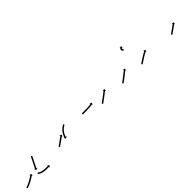

<svg xmlns="http://www.w3.org/2000/svg" viewBox="255 -1505 2583 2583"><g transform="rotate(-45 1546.5 -213.0)"><path d="M14 -5Q17 -6 19 -7Q19 -7 19 -7Q19 -7 19 -7Q19 -7 19 -7Q19 -7 19 -7Q23 -8 27 -10Q27 -10 27 -10Q27 -10 27 -10Q27 -10 27 -10Q27 -10 27 -10Q32 -11 38 -13Q38 -13 38 -13Q38 -13 38 -13Q38 -13 38 -13Q38 -13 38 -13Q44 -16 50 -18Q50 -18 50 -18Q50 -18 50 -18Q50 -18 50 -18Q50 -18 50 -18Q56 -21 63 -24Q63 -24 63 -24Q63 -24 63 -24Q63 -24 63 -24Q63 -24 63 -24Q70 -27 77 -31Q77 -31 77 -31Q77 -31 77 -31Q77 -31 77 -31Q77 -31 77 -31Q85 -34 92 -38Q92 -38 92 -38Q92 -38 92 -38Q92 -38 92 -38Q92 -38 92 -38Q99 -42 106 -46Q106 -46 106 -46Q106 -46 106 -46Q106 -46 106 -46Q106 -46 106 -46Q113 -50 120 -53Q120 -53 120 -53Q120 -53 120 -53Q120 -53 120 -53Q120 -53 120 -53Q126 -57 132 -61Q132 -61 132 -61Q132 -61 132 -61Q132 -61 132 -61Q132 -61 132 -61Q138 -65 144 -68Q144 -68 144 -68Q144 -68 144 -68Q144 -68 144 -68Q144 -68 144 -68Q149 -71 153 -74Q157 -77 160 -79Q163 -81 165 -82Q165 -83 166 -83L159 -94L191 -88L185 -56L178 -67Q177 -66 176 -65Q174 -64 171 -62Q168 -60 164 -57Q159 -54 154 -51Q154 -51 154 -51Q154 -51 154 -51Q154 -51 154 -51Q154 -51 154 -51Q149 -48 143 -44Q143 -44 143 -44Q143 -44 143 -44Q143 -44 143 -44Q143 -44 143 -44Q137 -40 130 -36Q130 -36 130 -36Q130 -36 130 -36Q130 -36 130 -36Q130 -36 130 -36Q123 -32 116 -28Q116 -28 116 -28Q116 -28 116 -28Q116 -28 116 -28Q116 -28 116 -28Q109 -24 101 -20Q101 -20 101 -20Q101 -20 101 -20Q101 -20 101 -20Q101 -20 101 -20Q94 -16 86 -13Q86 -13 86 -13Q86 -13 86 -13Q86 -13 86 -13Q86 -13 86 -13Q79 -9 72 -6Q72 -6 72 -6Q72 -6 71 -6Q71 -6 71 -6Q71 -6 71 -6Q64 -3 58 0Q58 0 58 0Q58 0 58 0Q58 0 58 0Q58 0 58 0Q51 3 45 5Q45 5 45 5Q45 5 45 5Q45 5 45 5Q45 5 45 5Q39 7 34 9Q34 9 34 9Q34 9 34 9Q34 9 34 9Q34 9 34 9Q30 11 26 12Q26 12 26 12Q26 12 26 12Q26 12 26 12Q26 12 26 12Q23 13 20 14Q19 14 18 15L12 -4Q13 -5 14 -5ZM371 -250Q370 -248 368 -245Q366 -241 364 -237Q362 -232 359 -227Q356 -221 353 -215Q350 -209 347 -202Q343 -195 339 -187Q336 -180 332 -173Q328 -165 325 -158Q321 -151 318 -143Q314 -137 311 -130Q308 -124 305 -118Q303 -113 300 -108Q298 -104 296 -100Q295 -97 294 -95Q294 -95 293.5 -94.5Q293 -94 293 -93L305 -87L274 -77L263 -108L275 -102Q275 -103 276 -104Q277 -106 278 -109Q280 -112 282 -117Q285 -121 287 -127Q290 -133 293 -139Q296 -145 300 -152Q303 -159 307 -167Q311 -174 314 -181Q318 -189 322 -196Q325 -204 329 -211Q332 -217 335 -224Q338 -230 341 -236Q344 -241 346 -246Q349 -250 350 -254Q352 -257 353 -259Q353 -260 354 -261L372 -252Q371 -251 371 -250ZM266 -39Q266 -39 266 -39Q266 -39 266 -39Q266 -39 266 -39Q266 -39 266 -39Q267 -37 269 -36Q269 -36 269 -36Q269 -36 269 -36Q269 -36 269 -36Q269 -36 269 -36Q272 -34 275 -31Q275 -31 275 -31Q275 -31 275 -31Q275 -31 275 -31Q275 -31 275 -31Q279 -29 284 -26Q284 -26 284 -26Q284 -26 284 -26Q284 -26 283.5 -26Q283 -26 283 -26Q289 -24 295 -21Q295 -21 295 -21Q295 -21 295 -21Q295 -21 294.5 -21Q294 -21 294 -21Q301 -19 308 -17Q308 -17 308 -17Q308 -17 308 -17Q308 -17 308 -17Q308 -17 308 -17Q315 -15 322 -13Q322 -13 322 -13Q322 -13 322 -13Q322 -13 322 -13Q322 -13 322 -13Q330 -11 338 -10Q338 -10 338 -10Q338 -10 338 -10Q338 -10 338 -10Q338 -10 338 -10Q346 -9 354 -8Q354 -8 354 -8Q354 -8 354 -8Q354 -8 354 -8Q354 -8 354 -8Q361 -7 369 -7Q369 -7 369 -7Q369 -7 369 -7Q369 -7 369 -7Q369 -7 369 -7Q377 -6 384 -6Q384 -6 384 -6Q384 -6 384 -6Q384 -6 384 -6Q384 -6 384 -6Q390 -6 397 -6Q397 -6 397 -6Q397 -6 397 -6Q397 -6 397 -6Q397 -6 397 -6Q403 -6 408 -6Q408 -6 408 -6Q408 -6 408 -6Q408 -6 408 -6Q408 -6 408 -6Q413 -6 416 -6Q420 -6 422 -6Q423 -6 424 -6V-19L447 3L425 27V14Q424 14 423 14Q420 14 417 14Q413 14 408 14Q408 14 408 14Q408 14 408 14Q408 14 408 14Q408 14 408 14Q403 14 397 14Q397 14 397 14Q397 14 397 14Q397 14 397 14Q397 14 397 14Q390 14 383 14Q383 14 383 14Q383 14 383 14Q383 14 383 14Q383 14 383 14Q376 14 368 13Q368 13 368 13Q368 13 368 13Q368 13 368 13Q368 13 368 13Q360 13 352 12Q352 12 352 12Q352 12 352 12Q352 12 352 12Q352 12 352 12Q343 11 335 10Q335 10 335 10Q335 10 335 10Q335 10 335 10Q335 10 335 10Q326 8 318 7Q318 7 318 7Q318 7 318 7Q318 7 318 7Q318 7 318 7Q310 5 302 3Q302 3 302 3Q302 3 302 3Q302 3 302 3Q302 3 302 3Q294 0 287 -2Q287 -2 287 -2Q287 -2 287 -2Q287 -2 287 -2.5Q287 -3 287 -3Q280 -5 274 -8Q274 -8 274 -8Q274 -8 274 -8Q274 -8 274 -8Q274 -8 274 -8Q269 -12 264 -15Q264 -15 264 -15Q264 -15 264 -15Q264 -15 264 -15Q264 -15 264 -15Q259 -18 256 -21Q256 -21 256 -21Q256 -21 256 -21Q256 -21 256 -21Q256 -21 256 -21Q253 -23 252 -25Q252 -25 252 -25Q252 -25 252 -25Q252 -25 252 -25Q252 -25 252 -25Q251 -26 250 -27L265 -40Q265 -39 266 -39Z M709 -88Q711 -89 713 -90Q716 -92 719 -95Q723 -97 727 -100Q731 -103 736 -106Q741 -110 746 -113Q751 -117 757 -121Q762 -125 768 -129Q773 -133 779 -137Q784 -141 789 -144Q794 -148 799 -152Q804 -155 808 -158Q812 -161 816 -163Q819 -166 822 -168Q824 -169 825 -170Q826 -171 827 -171L819 -182L851 -177L846 -144L838 -155Q838 -155 837 -154Q836 -153 835 -152.5Q834 -152 833 -151Q831 -149 828 -147Q824 -145 820 -142Q816 -139 811 -135Q806 -132 801 -128Q796 -124 790 -120Q785 -116 779 -113Q774 -109 768 -105Q763 -101 757 -97Q752 -93 747 -90Q743 -87 738 -84Q734 -81 731 -78Q727 -76 725 -74Q723 -73 721 -71Q720 -71 720 -70L708 -87Q709 -87 709 -88ZM973 -238Q973 -238 973 -238Q973 -238 973 -238Q973 -238 973 -238Q973 -238 973 -238Q971 -237 968 -235Q968 -235 968 -235Q968 -235 968 -235Q968 -235 968 -235.5Q968 -236 968 -236Q965 -234 961 -231Q961 -231 961 -231.5Q961 -232 961 -232Q961 -232 961 -232Q961 -232 961 -232Q957 -229 952 -226Q952 -226 952 -226Q952 -226 952 -226Q952 -226 952 -226Q952 -226 952 -226Q947 -222 942 -218Q942 -218 942 -218Q942 -218 942 -219Q942 -219 942 -219Q942 -219 942 -219Q936 -214 931 -209Q931 -209 931 -209Q931 -209 931 -210Q931 -210 931 -210Q931 -210 931 -210Q925 -204 920 -199Q920 -199 920 -199Q920 -199 920 -199Q920 -199 920 -199Q920 -199 920 -199Q915 -193 910 -187Q910 -187 910 -187Q910 -187 910 -187Q910 -187 910 -187.5Q910 -188 910 -188Q905 -181 900 -175Q900 -175 900 -175Q900 -175 900 -175Q900 -175 900 -175Q900 -175 900 -175Q896 -169 892 -162Q892 -162 892 -162Q892 -162 892 -162Q892 -163 892 -163Q892 -163 892 -163Q888 -156 885 -150Q885 -150 885 -150Q885 -150 885 -150Q885 -150 885 -150Q885 -150 885 -150Q882 -144 880 -139Q880 -139 880 -139Q880 -139 880 -139Q880 -139 880 -139Q880 -139 880 -139Q878 -134 876 -129Q876 -129 876 -129Q876 -129 876 -129Q876 -129 876 -129Q876 -129 876 -129Q875 -125 874 -121Q874 -121 874 -121Q874 -121 874 -121Q874 -121 874 -121Q874 -121 874 -121Q873 -118 872 -116Q872 -116 872 -116Q872 -116 872 -116Q872 -116 872 -116Q872 -116 872 -116Q872 -115 872 -114L885 -111L857 -94L840 -122L853 -119Q853 -120 853 -121Q853 -121 853 -121Q853 -121 853 -121Q853 -121 853 -121Q853 -121 853 -121Q854 -123 855 -127Q855 -127 855 -127Q855 -127 855 -127Q855 -127 855 -127Q855 -127 855 -127Q856 -131 857 -135Q857 -135 857 -135Q857 -135 857 -135Q857 -135 857 -135Q857 -135 857 -135Q859 -141 862 -146Q862 -146 862 -146Q862 -146 862 -146Q862 -146 862 -146Q862 -146 862 -146Q864 -153 867 -159Q867 -159 867 -159Q867 -159 867 -159Q867 -159 867 -159Q867 -159 867 -159Q871 -166 875 -173Q875 -173 875 -173Q875 -173 875 -173Q875 -173 875 -173Q875 -173 875 -173Q879 -180 884 -187Q884 -187 884 -187Q884 -187 884 -187Q884 -187 884 -187Q884 -187 884 -187Q889 -194 894 -200Q894 -200 894 -200Q894 -200 894 -200Q894 -200 894 -200Q894 -200 894 -200Q900 -207 906 -213Q906 -213 906 -213Q906 -213 906 -213Q906 -213 906 -213Q906 -213 906 -213Q912 -219 918 -224Q918 -224 918 -224Q918 -224 918 -224Q918 -224 918 -224.5Q918 -225 918 -225Q924 -230 929 -234Q929 -234 929.5 -234Q930 -234 930 -234Q930 -234 930 -234Q930 -234 930 -234Q935 -239 941 -242Q941 -242 941 -242Q941 -242 941 -242Q941 -243 941 -243Q941 -243 941 -243Q946 -246 951 -249Q951 -249 951 -249Q951 -249 951 -249Q951 -249 951 -249Q951 -249 951 -249Q955 -251 959 -253Q959 -253 959 -253Q959 -253 959 -253Q959 -253 959 -253Q959 -253 959 -253Q962 -255 964 -256Q964 -256 964 -256Q964 -256 964 -256Q964 -256 964 -256Q964 -256 964 -256Q965 -256 966 -257L974 -239Q974 -238 973 -238Z M1248 -183Q1250 -183 1254 -183Q1258 -183 1262 -183Q1268 -183 1274 -183Q1280 -183 1287 -183Q1294 -183 1302 -183Q1310 -183 1318 -183Q1326 -184 1334 -184Q1334 -184 1334 -184Q1334 -184 1334 -184Q1334 -184 1334 -184Q1334 -184 1334 -184Q1343 -184 1351 -184Q1351 -184 1351 -184Q1351 -184 1351 -184Q1351 -184 1350.5 -184Q1350 -184 1350 -184Q1359 -185 1366 -185Q1366 -185 1366 -185Q1366 -185 1366 -185Q1366 -185 1366 -185Q1366 -185 1366 -185Q1374 -186 1381 -186Q1381 -186 1381 -186Q1381 -186 1381 -186Q1381 -186 1381 -186Q1381 -186 1381 -186Q1388 -187 1394 -187Q1394 -187 1394 -187Q1394 -187 1394 -187Q1394 -187 1394 -187Q1394 -187 1394 -187Q1400 -188 1405 -189Q1405 -189 1405 -189Q1405 -189 1405 -189Q1405 -189 1404.5 -189Q1404 -189 1404 -189Q1409 -190 1413 -190Q1413 -190 1413 -190Q1413 -190 1413 -190Q1413 -190 1413 -190Q1413 -190 1413 -190Q1416 -191 1418 -191Q1418 -191 1418 -191Q1418 -191 1418 -191Q1418 -191 1418 -191Q1418 -191 1418 -191Q1419 -192 1420 -192L1417 -205L1444 -188L1427 -160L1424 -172Q1423 -172 1422 -172Q1422 -172 1422 -172Q1422 -172 1422 -172Q1422 -172 1422 -172Q1422 -172 1422 -172Q1420 -171 1417 -171Q1417 -171 1417 -171Q1417 -171 1417 -171Q1417 -171 1417 -171Q1417 -171 1417 -171Q1413 -170 1408 -169Q1408 -169 1408 -169Q1408 -169 1408 -169Q1408 -169 1408 -169Q1408 -169 1408 -169Q1402 -168 1396 -168Q1396 -168 1396 -168Q1396 -168 1396 -168Q1396 -168 1396 -168Q1396 -168 1396 -168Q1390 -167 1383 -166Q1383 -166 1383 -166Q1383 -166 1383 -166Q1383 -166 1383 -166Q1383 -166 1383 -166Q1375 -166 1367 -165Q1367 -165 1367 -165Q1367 -165 1367 -165Q1367 -165 1367 -165Q1367 -165 1367 -165Q1360 -165 1351 -164Q1351 -164 1351 -164Q1351 -164 1351 -164Q1351 -164 1351 -164Q1351 -164 1351 -164Q1343 -164 1335 -164Q1327 -164 1318 -163Q1310 -163 1302 -163Q1295 -163 1287 -163Q1280 -163 1274 -163Q1268 -163 1262 -163Q1258 -163 1254 -163Q1251 -163 1248 -163Q1247 -163 1246 -163V-183Q1247 -183 1248 -183Z M1531 -88Q1533 -89 1535 -91Q1538 -93 1542 -96Q1546 -99 1551 -103Q1556 -107 1562 -111Q1568 -115 1574 -120Q1580 -124 1587 -129Q1593 -134 1600 -139Q1606 -144 1613 -149Q1619 -154 1626 -159Q1632 -163 1638 -168Q1643 -172 1648 -176Q1653 -180 1657 -183Q1661 -186 1664 -188Q1667 -190 1668 -192Q1669 -192 1670 -193L1662 -203L1694 -199L1690 -167L1682 -177Q1682 -177 1681 -176Q1679 -175 1676 -173Q1673 -170 1669 -167Q1665 -164 1660 -160Q1655 -156 1650 -152Q1644 -148 1638 -143Q1632 -138 1625 -133Q1619 -128 1612 -123Q1605 -118 1599 -113Q1592 -108 1586 -104Q1580 -99 1574 -95Q1568 -90 1563 -87Q1558 -83 1554 -80Q1550 -77 1547 -75Q1544 -73 1542 -72Q1541 -71 1541 -70L1529 -87Q1530 -87 1531 -88Z M1919 -88Q1921 -89 1923 -91Q1926 -93 1930 -96Q1934 -99 1939 -103Q1944 -107 1950 -111Q1956 -115 1962 -120Q1968 -125 1974 -130Q1981 -135 1987 -140Q1994 -145 2000 -150Q2007 -155 2013 -160Q2019 -164 2025 -169Q2030 -173 2035 -177Q2040 -181 2044 -184Q2047 -187 2051 -190Q2053 -192 2055 -193Q2056 -194 2056 -195L2048 -205L2081 -201L2077 -169L2069 -179Q2068 -179 2067 -178Q2066 -176 2063 -174Q2060 -172 2056 -169Q2052 -165 2047 -162Q2042 -158 2037 -153Q2031 -149 2025 -144Q2019 -139 2013 -134Q2006 -129 2000 -124Q1993 -119 1987 -114Q1980 -109 1974 -104Q1968 -99 1962 -95Q1956 -91 1951 -87Q1946 -83 1942 -80Q1938 -77 1935 -75Q1932 -73 1930 -72Q1929 -71 1929 -70L1917 -87Q1918 -87 1919 -88ZM2251 -384Q2251 -384 2251 -384Q2251 -384 2251 -384Q2251 -384 2251 -384Q2251 -384 2251 -384Q2250 -384 2249 -384Q2249 -384 2249 -384Q2249 -384 2249 -384Q2248 -384 2248 -384Q2248 -384 2248 -384Q2247 -384 2245 -385Q2245 -385 2245 -385Q2245 -385 2245 -385Q2245 -385 2244.5 -385Q2244 -385 2244 -385Q2242 -386 2240 -386Q2240 -386 2240 -386.5Q2240 -387 2240 -387Q2240 -387 2239.5 -387Q2239 -387 2239 -387Q2237 -388 2235 -389Q2235 -389 2235 -389.5Q2235 -390 2234 -390Q2234 -390 2234 -390Q2234 -390 2234 -390Q2232 -392 2230 -394Q2230 -394 2229.5 -394Q2229 -394 2229 -394Q2229 -394 2229 -394.5Q2229 -395 2229 -395Q2227 -397 2225 -400Q2225 -400 2225 -400Q2225 -400 2225 -400Q2225 -400 2225 -400.5Q2225 -401 2225 -401Q2224 -404 2223 -407Q2223 -407 2223 -407Q2223 -407 2223 -407Q2223 -408 2223 -408Q2223 -408 2223 -408Q2222 -411 2222 -414Q2222 -414 2222 -414.5Q2222 -415 2222 -415Q2222 -415 2222 -415Q2222 -415 2222 -415Q2222 -419 2223 -422Q2223 -422 2223 -422Q2223 -422 2223 -422Q2223 -422 2223 -422Q2223 -422 2223 -422Q2224 -425 2225 -428Q2225 -428 2225.5 -428Q2226 -428 2226 -428Q2226 -429 2226 -429Q2226 -429 2226 -429Q2227 -431 2229 -433Q2229 -433 2229 -433Q2229 -433 2229 -433Q2229 -434 2229 -434Q2229 -434 2229 -434Q2231 -435 2233 -437Q2233 -437 2233 -437Q2233 -437 2233 -437Q2233 -437 2233 -437Q2233 -437 2233 -437Q2235 -438 2236 -439Q2236 -439 2236 -439Q2236 -439 2236 -439Q2236 -439 2236 -439.5Q2236 -440 2236 -440Q2237 -440 2238 -441Q2238 -441 2238 -441Q2238 -441 2238 -441Q2238 -441 2238 -441Q2238 -441 2238 -441Q2239 -441 2239 -441L2233 -453L2264 -442L2253 -411L2248 -423Q2248 -423 2247 -423Q2247 -423 2247 -423Q2247 -423 2247 -423Q2247 -423 2247 -423Q2247 -423 2247 -423Q2247 -423 2247 -422Q2247 -422 2247 -422Q2247 -422 2247 -422Q2247 -423 2247 -423Q2247 -423 2247 -423Q2246 -422 2245 -422Q2245 -422 2245.5 -422Q2246 -422 2246 -422Q2246 -422 2246 -422Q2246 -422 2246 -422Q2245 -421 2244 -420Q2244 -420 2244 -420Q2244 -420 2244 -421Q2244 -421 2244.5 -421Q2245 -421 2245 -421Q2244 -420 2243 -419Q2243 -419 2243 -419Q2243 -419 2243 -419Q2243 -419 2243 -419Q2243 -419 2243 -419Q2243 -418 2242 -416Q2242 -416 2242 -416.5Q2242 -417 2242 -417Q2242 -417 2242 -417Q2242 -417 2242 -417Q2242 -416 2242 -414Q2242 -414 2242 -414Q2242 -414 2242 -414Q2242 -414 2242 -414.5Q2242 -415 2242 -415Q2242 -413 2242 -411Q2242 -411 2242 -411.5Q2242 -412 2242 -412Q2242 -412 2242 -412Q2242 -412 2242 -412Q2243 -411 2243 -409Q2243 -409 2243 -409Q2243 -409 2243 -409Q2243 -410 2243 -410Q2243 -410 2243 -410Q2244 -408 2245 -407Q2245 -407 2245 -407Q2245 -407 2244 -407Q2244 -408 2244 -408Q2244 -408 2244 -408Q2245 -407 2246 -406Q2246 -406 2246 -406Q2246 -406 2246 -406Q2246 -406 2246 -406Q2246 -406 2246 -406Q2247 -405 2248 -405Q2248 -405 2248 -405Q2248 -405 2248 -405Q2248 -405 2248 -405Q2248 -405 2248 -405Q2249 -405 2250 -404Q2250 -404 2250 -404Q2250 -404 2250 -404Q2249 -404 2249 -404Q2249 -404 2249 -404Q2250 -404 2251 -404Q2251 -404 2251 -404Q2251 -404 2251 -404Q2251 -404 2251 -404Q2251 -404 2251 -404Q2251 -404 2252 -404Q2252 -404 2252 -404Q2252 -404 2252 -404Q2252 -404 2252 -404Q2252 -404 2252 -404Q2252 -404 2252 -404V-384Q2252 -384 2251 -384Z M2282 -88Q2284 -89 2286 -91Q2290 -94 2294 -96Q2298 -99 2303 -103Q2308 -106 2314 -110Q2320 -114 2327 -118Q2334 -123 2340 -127Q2347 -132 2354 -136Q2361 -140 2369 -145Q2375 -149 2382 -153Q2389 -157 2395 -161Q2401 -164 2407 -168Q2412 -171 2417 -173Q2421 -176 2424 -178Q2427 -179 2429 -181Q2430 -181 2431 -181L2425 -193L2456 -184L2447 -153L2441 -164Q2440 -164 2439 -163Q2437 -162 2434 -160Q2431 -158 2427 -156Q2422 -153 2417 -150Q2411 -147 2405 -144Q2399 -140 2393 -136Q2386 -132 2379 -128Q2372 -123 2365 -119Q2358 -115 2351 -110Q2344 -106 2338 -102Q2331 -97 2325 -93Q2320 -90 2314 -86Q2309 -83 2305 -80Q2301 -77 2298 -75Q2295 -73 2293 -72Q2292 -71 2292 -70L2280 -87Q2281 -87 2282 -88Z M2846 -86Q2848 -88 2850 -89Q2853 -91 2856 -93Q2860 -96 2864 -99Q2868 -102 2872 -105Q2877 -108 2882 -112Q2888 -116 2893 -120Q2899 -124 2904 -127Q2910 -131 2915 -135Q2920 -139 2926 -143Q2931 -147 2935 -150Q2940 -154 2944 -157Q2948 -160 2952 -162Q2955 -165 2957 -167Q2960 -168 2961 -169Q2962 -170 2962 -170L2954 -181L2987 -176L2982 -144L2974 -154Q2974 -154 2973 -153Q2972 -152 2969 -151Q2967 -149 2964 -146Q2960 -144 2956 -141Q2952 -138 2947 -134Q2942 -131 2937 -127Q2932 -123 2927 -119Q2921 -115 2916 -111Q2910 -107 2905 -103Q2899 -100 2894 -96Q2889 -92 2884 -89Q2880 -85 2875 -82Q2872 -80 2868 -77Q2864 -74 2862 -73Q2860 -71 2858 -70Q2857 -70 2857 -69L2845 -85Q2846 -86 2846 -86Z"/></g></svg>

Font: FRB American Cursive Just Arrows Light
Style: Italic
Weight: 300
Italic angle: -25°
Version: Version 2.0;Modular Font Editor K font №1